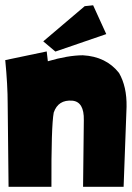

<svg xmlns="http://www.w3.org/2000/svg" viewBox="-25 -714 504 735"><path d="M153.8 -517.1 158.2 -479.5Q234.4 -502 292 -502.4Q381.3 -497.6 430.7 -434.6Q460.9 -382.3 459.5 -305.2L448.2 1H293L295.9 -253.9Q297.4 -324.2 252 -328.6Q197.8 -333 180.7 -283.2Q170.9 -231 171.9 1H7.8L4.4 -316.4Q4.4 -388.2 -4.9 -483.9ZM299.3 -690.4 331.5 -693.8 381.8 -583.5 187 -516.6 140.6 -555.7Z"/></svg>

Font: Lapsus Pro (theguybrush.com)
Style: Bold
Weight: 700
Designer: Jose Roses
Version: Version 1.00 February 9, 2018, initial release